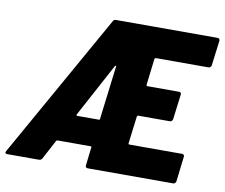

<svg xmlns="http://www.w3.org/2000/svg" viewBox="-77 -795 1042 890"><g transform="rotate(10 444.0 -350.0)"><path d="M860 -558H612Q608 -558 606 -553L591 -428Q591 -423 595 -423H745Q750 -423 753 -419.5Q756 -416 755 -411L740 -293Q739 -288 735.5 -284.5Q732 -281 727 -281H578Q574 -281 572 -276L556 -147Q556 -142 561 -142H809Q814 -142 817 -138.5Q820 -135 819 -130L805 -12Q804 -7 800.5 -3.5Q797 0 792 0H389Q384 0 381 -3.5Q378 -7 379 -12L389 -98Q391 -103 385 -103H229Q225 -103 223 -99L175 -9Q170 0 160 0H11Q4 0 2 -3.5Q0 -7 4 -14L385 -691Q389 -700 399 -700H877Q888 -700 888 -688L873 -570Q872 -565 868.5 -561.5Q865 -558 860 -558ZM299 -231H401Q406 -231 406 -236L437 -487Q438 -491 435.5 -491Q433 -491 431 -488L296 -237Q295 -235 296 -233Q297 -231 299 -231Z"/></g></svg>

Font: Barlow Semi Condensed ExtraBold
Style: Italic
Weight: 800
Width: 4
Italic angle: -7°
Designer: Jeremy Tribby
Foundry: Tribby Type
Version: Version 1.408